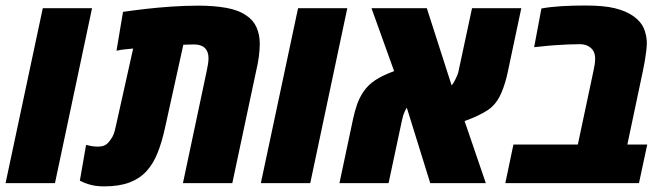

<svg xmlns="http://www.w3.org/2000/svg" viewBox="-26 -661 2409 693"><path d="M-5.9 0 128.4 -631.3H306.2L172.4 0Z M349.6 11.7Q323.7 11.7 303.2 6.6Q282.7 1.5 262.2 -8.8L284.7 -138.2Q307.6 -131.8 326.2 -131.8Q345.2 -131.8 355.2 -138.2Q365.2 -144.5 375 -159.7Q380.4 -167 384.3 -177Q388.2 -187 392.1 -205.6L454.6 -485.8Q439.9 -484.4 424.8 -482.9Q409.7 -481.4 394.5 -478L418 -618.2Q454.6 -623.5 499 -628.7Q543.5 -633.8 592.5 -637.2Q641.6 -640.6 691.9 -640.6Q745.1 -640.6 789.8 -632.8Q834.5 -625 862.3 -605.5Q887.7 -589.4 899.7 -562.7Q911.6 -536.1 911.6 -503.4Q911.6 -481.4 908.2 -455.8Q904.8 -430.2 897.9 -401.9L812.5 0H634.3L720.2 -405.3Q726.6 -434.1 726.6 -450.7Q726.6 -463.4 723.1 -472.7Q719.7 -481.9 712.9 -488.3Q709 -492.2 703.1 -494.9Q697.3 -497.6 690.4 -499Q683.6 -500.5 675.3 -500.5Q668 -500.5 655.8 -500.2Q643.6 -500 635.7 -499.5L569.3 -198.2Q558.1 -147 542.2 -107.7Q526.4 -68.4 501.7 -42Q477.1 -15.6 440.2 -2Q403.3 11.7 349.6 11.7Z M915.5 0 1049.8 -631.3H1227.5L1093.8 0Z M1199.2 0 1248.5 -232.4Q1254.4 -259.3 1262.5 -283.2Q1270.5 -307.1 1286.6 -331.1Q1302.7 -354.5 1328.4 -371.6Q1354 -388.7 1396.5 -404.3L1314.9 -631.3H1514.6L1604 -353Q1607.4 -356.4 1610.8 -361.8Q1614.3 -367.2 1617.2 -373.5Q1621.1 -380.9 1624.5 -389.4Q1627.9 -397.9 1629.4 -405.8L1677.7 -631.3H1855.5L1806.6 -400.4Q1798.3 -360.8 1784.4 -327.6Q1770.5 -294.4 1749.5 -275.4Q1738.8 -265.1 1720.2 -254.9Q1701.7 -244.6 1682.9 -236.6Q1664.1 -228.5 1650.9 -224.1L1727.5 0H1526.9L1442.4 -272Q1440.4 -269.5 1438.5 -265.9Q1436.5 -262.2 1434.6 -257.8Q1431.6 -251.5 1429.2 -243.7Q1426.8 -235.8 1424.8 -226.6L1376.5 0Z M1797.9 0 1827.1 -139.2H2059.6L2116.2 -405.8Q2119.1 -418.5 2120.6 -429.2Q2122.1 -439.9 2122.1 -449.2Q2122.1 -463.4 2117.2 -473.9Q2112.3 -484.4 2102.5 -491.2Q2095.7 -496.1 2086.9 -498.8Q2078.1 -501.5 2066.9 -501.5Q2044.4 -501.5 2023.7 -500.5Q2002.9 -499.5 1979.7 -498Q1956.5 -496.6 1926.8 -493.2L1901.9 -490.7L1928.2 -630.4Q1960 -636.2 2000 -638.7Q2040 -641.1 2087.4 -641.1Q2154.8 -641.1 2194.8 -630.9Q2234.9 -620.6 2258.8 -603.5Q2276.4 -591.3 2287.1 -576.9Q2297.9 -562.5 2302.2 -546.4Q2305.2 -536.6 2306.9 -526.6Q2308.6 -516.6 2308.6 -505.9Q2308.6 -493.7 2306.4 -475.3Q2304.2 -457 2300.8 -437.7Q2297.4 -418.5 2293.9 -402.3L2238.3 -139.2H2310.1L2280.3 0Z"/></svg>

Font: Open Sans SemiCondensed ExtraBold
Style: Italic
Weight: 800
Width: 4
Italic angle: -12°
Designer: Monotype Design Team
Foundry: Monotype Imaging Inc.
Version: Version 3.003